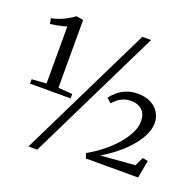

<svg xmlns="http://www.w3.org/2000/svg" viewBox="-147 -968 1189 1171"><g transform="rotate(20 448.0 -382.0)"><path d="M129.5 -348V-717.5Q120.5 -714.5 101.5 -710Q82.5 -705.5 61.5 -701.5Q40.5 -697.5 25 -696L17.5 -730.5Q45.5 -736 72.5 -746.5Q99.5 -757 122 -770.2Q144.5 -783.5 160 -795.5L206.5 -789V-348L298.5 -341V-312.5H35V-341ZM581 -815H638L214 51H157ZM500.5 -31.5Q547 -57 591.5 -91.8Q636 -126.5 671.8 -166.8Q707.5 -207 728.8 -248.5Q750 -290 750 -329.5Q749.5 -376 722.5 -400.2Q695.5 -424.5 653.5 -424.5Q623.5 -424.5 601.8 -415.8Q580 -407 564.5 -393.8Q549 -380.5 536.5 -368L509 -393.5Q524 -415 547.2 -434.8Q570.5 -454.5 602.5 -467.2Q634.5 -480 677 -480Q724.5 -480 759.2 -462.2Q794 -444.5 813 -414Q832 -383.5 832 -345Q832 -306 812 -265.5Q792 -225 757.5 -185.2Q723 -145.5 679.2 -110.5Q635.5 -75.5 587 -47L810 -65L836.5 -121.5L871 -114.5L850.5 0H511.5Z"/></g></svg>

Font: Merriweather 60pt Light
Style: Regular
Weight: 300
Version: Version 2.100